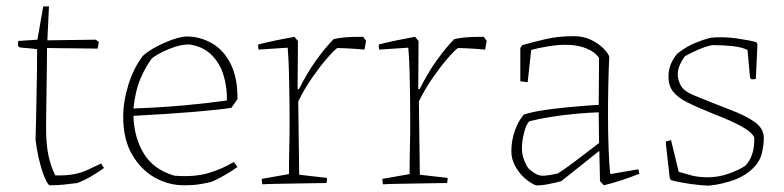

<svg xmlns="http://www.w3.org/2000/svg" viewBox="-20 -572 2451 600"><path d="M134 7Q126 0 117 -23.5Q108 -47 101 -77.5Q94 -108 91 -136Q92 -156 92.5 -190.5Q93 -225 94 -265.5Q95 -306 95.5 -346Q96 -386 96 -418Q87 -420 66.5 -421.5Q46 -423 41 -424L36 -429L37 -444L97 -448L115 -552H133L128 -446L279 -448L289 -441L285 -420Q277 -420 256.5 -420.5Q236 -421 210.5 -421Q185 -421 162 -421.5Q139 -422 127 -422Q127 -398 126.5 -364.5Q126 -331 125.5 -295Q125 -259 124.5 -227Q124 -195 124 -174Q124 -119 132 -83.5Q140 -48 153 -24Q187 -23 210.5 -27.5Q234 -32 253.5 -41Q273 -50 296 -61L305 -47Q287 -34 265 -21Q243 -8 221 0Q197 3 178.5 5Q160 7 134 7Z M555 7Q506 7 463 -17.5Q420 -42 392.5 -89.5Q365 -137 365 -207Q365 -255 381.5 -308Q398 -361 427 -398Q444 -413 468.5 -426Q493 -439 518.5 -448Q544 -457 562 -458Q605 -458 642 -437Q679 -416 701 -372Q723 -328 722 -262L703 -235Q664 -229 587 -222.5Q510 -216 397 -210Q399 -142 429.5 -92Q460 -42 525 -23Q586 -18 630.5 -31Q675 -44 711 -66L722 -50Q705 -38 682 -24.5Q659 -11 641 -4Q631 -1 608.5 3Q586 7 555 7ZM397 -233Q482 -236 558 -243Q634 -250 689 -258Q690 -298 679 -335.5Q668 -373 642 -399.5Q616 -426 573 -433Q546 -434 511 -420Q476 -406 455 -390Q437 -367 420 -328.5Q403 -290 397 -233Z M800 4Q798 -2 798 -13L883 -28Q883 -69 884 -111Q885 -153 885 -194Q885 -224 884.5 -264Q884 -304 883 -345.5Q882 -387 879 -423L788 -417Q786 -426 787 -433Q814 -440 843 -446Q872 -452 900 -457L911 -444L910 -294L914 -293Q939 -343 967.5 -383Q996 -423 1023 -450Q1041 -454 1061.5 -455.5Q1082 -457 1115 -457L1124 -444L1121 -428L1119 -417Q1112 -418 1096 -419Q1080 -420 1062.5 -421Q1045 -422 1034 -422Q1022 -413 1000.5 -388Q979 -363 955 -328.5Q931 -294 912 -255L915 -26L1002 -16Q1002 -7 1000 0Q987 0 960 0.5Q933 1 901.5 1.5Q870 2 842.5 2.5Q815 3 800 4Z M1177 4Q1175 -2 1175 -13L1260 -28Q1260 -69 1261 -111Q1262 -153 1262 -194Q1262 -224 1261.5 -264Q1261 -304 1260 -345.5Q1259 -387 1256 -423L1165 -417Q1163 -426 1164 -433Q1191 -440 1220 -446Q1249 -452 1277 -457L1288 -444L1287 -294L1291 -293Q1316 -343 1344.5 -383Q1373 -423 1400 -450Q1418 -454 1438.5 -455.5Q1459 -457 1492 -457L1501 -444L1498 -428L1496 -417Q1489 -418 1473 -419Q1457 -420 1439.5 -421Q1422 -422 1411 -422Q1399 -413 1377.5 -388Q1356 -363 1332 -328.5Q1308 -294 1289 -255L1292 -26L1379 -16Q1379 -7 1377 0Q1364 0 1337 0.5Q1310 1 1278.5 1.5Q1247 2 1219.5 2.5Q1192 3 1177 4Z M1734 -6Q1713 0 1691 4Q1669 8 1654 7Q1637 0 1619.5 -15.5Q1602 -31 1590 -53Q1578 -75 1578 -99Q1578 -132 1588.5 -162.5Q1599 -193 1617 -214Q1642 -222 1678 -227.5Q1714 -233 1750.5 -236.5Q1787 -240 1814.5 -242Q1842 -244 1851 -244L1852 -391Q1838 -411 1810.5 -421.5Q1783 -432 1749 -432Q1721 -432 1691.5 -427Q1662 -422 1640 -416L1629 -315L1606 -318V-422L1612 -431Q1644 -440 1684 -449.5Q1724 -459 1773 -459Q1804 -459 1828 -447Q1852 -435 1867 -419.5Q1882 -404 1884 -394Q1882 -357 1881 -308Q1880 -259 1880 -215Q1880 -155 1882 -104Q1884 -53 1887 -28L1975 -43L1978 -29Q1953 -19 1924.5 -9.5Q1896 0 1867 7L1855 -6L1853 -98L1852 -100Q1821 -75 1787.5 -48.5Q1754 -22 1734 -6ZM1632 -45Q1647 -32 1657.5 -27Q1668 -22 1682.5 -23Q1697 -24 1723 -30Q1738 -39 1762.5 -57Q1787 -75 1811.5 -94Q1836 -113 1852 -125L1851 -221Q1819 -220 1780.5 -216.5Q1742 -213 1703.5 -207Q1665 -201 1634 -193Q1624 -183 1617.5 -156.5Q1611 -130 1611 -109Q1611 -88 1618.5 -70Q1626 -52 1632 -45Z M2196 8Q2174 8 2138.5 3Q2103 -2 2077 -9L2073 -15L2061 -121V-130L2077 -134L2101 -35Q2121 -29 2142 -23.5Q2163 -18 2192 -18Q2225 -18 2257.5 -29.5Q2290 -41 2309 -54Q2339 -85 2337 -143Q2330 -157 2309 -170Q2288 -183 2261 -195Q2234 -207 2210 -216Q2160 -236 2129 -251.5Q2098 -267 2083.5 -285.5Q2069 -304 2069 -333Q2069 -352 2075.5 -369.5Q2082 -387 2097 -405Q2126 -427 2151.5 -437.5Q2177 -448 2200 -454Q2240 -458 2282 -452Q2324 -446 2344 -440L2347 -433L2342 -325L2329 -324L2324 -328L2316 -416Q2297 -425 2268.5 -428Q2240 -431 2206 -431Q2185 -427 2159 -415.5Q2133 -404 2120 -396Q2111 -384 2104.5 -369.5Q2098 -355 2098 -340Q2098 -321 2108 -304Q2118 -287 2144 -276Q2212 -248 2262 -229Q2312 -210 2339.5 -190Q2367 -170 2367 -140Q2367 -122 2361.5 -96Q2356 -70 2337 -50Q2311 -23 2273.5 -9.5Q2236 4 2196 8Z"/></svg>

Font: Labrada ExtraLight
Style: Regular
Weight: 200
Designer: Mercedes Jáuregui
Foundry: Omnibus-Type Team
Version: Version 1.000; ttfautohint (v1.8.4.7-5d5b)